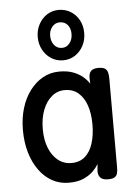

<svg xmlns="http://www.w3.org/2000/svg" viewBox="-53 -781 585 831"><g transform="rotate(-5 239.0 -365.5)"><path d="M383 9Q362 9 351.5 0Q341 -9 340 -28L343 -61Q335 -47 319.5 -31Q304 -15 278 -3Q252 9 213 9Q173 9 140.5 -9Q108 -27 84 -60Q60 -93 47 -137.5Q34 -182 34 -235Q34 -286 47 -329.5Q60 -373 84.5 -405.5Q109 -438 141.5 -456Q174 -474 213 -474Q247 -474 271.5 -465Q296 -456 313.5 -441.5Q331 -427 342 -410L341 -435Q341 -456 351 -465.5Q361 -475 383 -475Q402 -475 411 -469Q420 -463 423 -452Q426 -441 426 -425V-37Q426 -23 423 -12.5Q420 -2 411 3.5Q402 9 383 9ZM231 -75Q267 -75 290 -95Q313 -115 324.5 -151Q336 -187 336 -233Q336 -281 324 -316Q312 -351 288.5 -371.5Q265 -392 229 -392Q197 -392 172.5 -371.5Q148 -351 134 -315Q120 -279 120 -232Q120 -185 134 -150Q148 -115 173 -95Q198 -75 231 -75ZM234 -521Q206 -521 183 -535.5Q160 -550 146.5 -575Q133 -600 133 -631Q133 -661 146.5 -686Q160 -711 182.5 -725.5Q205 -740 233 -740Q262 -740 285 -726Q308 -712 321.5 -687.5Q335 -663 335 -631Q335 -600 321.5 -575Q308 -550 285.5 -535.5Q263 -521 234 -521ZM234 -575Q254 -575 267 -591.5Q280 -608 280 -632Q280 -656 267.5 -671Q255 -686 233 -686Q213 -686 200 -670Q187 -654 187 -632Q187 -607 200 -591Q213 -575 234 -575Z"/></g></svg>

Font: Fredoka SemiCondensed
Style: Regular
Weight: 400
Width: 4
Designer: Ben Nathan
Foundry: Milena B. Brandão, Ben Nathan
Version: Version 2.001